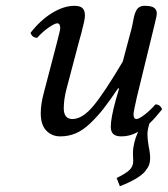

<svg xmlns="http://www.w3.org/2000/svg" viewBox="-20 -459 577 660"><path d="M454.6 -5.9Q437 33.7 437 67.9Q437 74.7 437.5 83.5Q438 92.3 438 94.2Q438 114.3 423.6 126.7Q409.2 139.2 380.9 152.8L392.1 181.2Q425.8 168 447.8 154.8Q469.7 141.6 479.7 128.9Q489.7 116.2 492.9 106.4Q496.1 96.7 496.1 85Q496.1 66.9 491.2 44.9Q486.8 19.5 486.8 2.9Q486.8 -12.7 493.7 -34.7Q511.7 -51.3 537.1 -83Q531.2 -100.1 514.2 -100.1Q495.6 -78.6 476.3 -64.2Q457 -49.8 449.2 -49.8Q439 -49.8 439 -66.9Q439 -74.2 450.2 -124L505.9 -352.1Q506.8 -357.4 512.9 -381.3Q519 -405.3 519 -412.1Q519 -425.8 509.5 -432.4Q500 -439 477.1 -439Q466.3 -439 459 -434.6Q451.7 -430.2 447.3 -420.7Q442.9 -411.1 440.9 -402.6Q439 -394 436.3 -379.6Q433.6 -365.2 431.2 -356.9L401.9 -247.1Q339.8 -142.1 301.8 -95.9Q263.7 -49.8 229 -49.8Q199.2 -49.8 199.2 -86.9Q199.2 -116.2 208 -150.9L251 -314L259.8 -345.7Q265.6 -368.2 268.8 -382.8Q272 -397.5 272 -405.8Q272 -421.9 264.2 -430.4Q256.3 -439 235.8 -439Q199.7 -439 159.4 -414.6Q119.1 -390.1 85 -346.2Q90.8 -329.1 107.9 -329.1Q126 -349.6 147.2 -364.3Q168.5 -378.9 176.8 -378.9Q187 -378.9 187 -361.8Q187 -355.5 173.8 -305.2L129.9 -137.2Q120.1 -100.1 120.1 -69.8Q120.1 -29.8 139.2 -10Q158.2 9.8 187 9.8Q215.8 9.8 240.5 -0.7Q265.1 -11.2 290 -34.9Q314.9 -58.6 335.7 -85.2Q356.4 -111.8 386.2 -155.8L389.2 -153.8L377.9 -115.2Q360.8 -52.7 360.8 -22.9Q360.8 -7.3 368.9 1.2Q377 9.8 397.9 9.8Q427.7 9.8 454.6 -5.9Z"/></svg>

Font: Linux Libertine G
Style: Italic
Weight: 400
Italic angle: -12°
Designer: Philipp H. Poll
Foundry: Philipp H. Poll
Version: Version 5.1.3